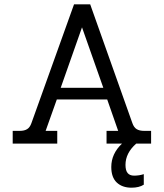

<svg xmlns="http://www.w3.org/2000/svg" viewBox="-20 -667 761 892"><path d="M563 99Q563 125 573 137Q583 149 603 149Q627 149 648 142V191Q626 205 591 205Q548 205 522.5 181Q497 157 497 109Q497 47 547 0H475V-59H529L478 -205H244L192 -59H246V0H39V-59H72Q93 -59 106 -67Q119 -75 126 -95L324 -647H399L595 -95Q602 -75 615 -67Q628 -59 650 -59H682V0H613Q563 44 563 99ZM460 -259 361 -540 262 -259Z"/></svg>

Font: Pridi Light
Style: Regular
Weight: 300
Designer: Katatrad Team
Foundry: CadsonDemak
Version: Version 1.003